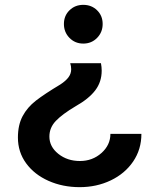

<svg xmlns="http://www.w3.org/2000/svg" viewBox="-20 -767 658 793"><path d="M404 -668Q404 -634 381 -610.5Q358 -587 324 -587Q290 -587 267 -610.5Q244 -634 244 -668Q244 -702 267 -724.5Q290 -747 324 -747Q358 -747 381 -724.5Q404 -702 404 -668ZM400 -475Q400 -429 373.5 -394Q347 -359 292 -328Q238 -296 211 -268Q184 -240 184 -203Q184 -161 221 -131.5Q258 -102 310 -102Q362 -102 399 -135Q436 -168 436 -214H564Q564 -150 530 -100Q496 -50 437.5 -22Q379 6 309 6Q239 6 180.5 -20Q122 -46 88 -92.5Q54 -139 54 -199Q54 -251 73.5 -287.5Q93 -324 128.5 -351.5Q164 -379 229 -418Q252 -433 263 -448Q274 -463 274 -481Q274 -494 270 -506H397Q400 -490 400 -475Z"/></svg>

Font: 카카오 큰글씨 ExtraBold
Style: Regular
Weight: 800
Designer: Park Young-rak; Lee Sang-min; Kim Jung-jin; Min Bon; Park Min-gyu;
Foundry: Kakao Corporation
Version: Version 2.003